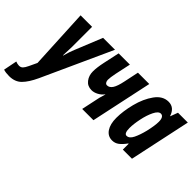

<svg xmlns="http://www.w3.org/2000/svg" viewBox="-173 -968 1617 1617"><g transform="rotate(45 635.5 -159.0)"><path d="M-69 231 -45 110Q-23 119 -4 119Q17 119 30 105.5Q43 92 57 62L90 -8L63 -548H200V-305Q198 -235 196 -205H199Q218 -273 232 -304L331 -548H473L189 75Q151 157 109.5 198.5Q68 240 -1 240Q-42 240 -69 231Z M666 -169Q673 -197 682 -224H680Q660 -198 631 -182.5Q602 -167 573 -167Q525 -167 497.5 -202.5Q470 -238 470 -287Q470 -334 485 -404L516 -548H650L620 -408Q609 -353 609 -327Q609 -311 616.5 -299.5Q624 -288 637 -288Q665 -288 684.5 -317.5Q704 -347 718 -415L746 -548H881L764 0H630Z M886 -150Q886 -230 910.5 -326Q935 -422 984 -490Q1033 -558 1102 -558Q1171 -558 1196 -481H1198L1223 -548H1340L1223 0H1114V-69H1110Q1082 -30 1055.5 -10Q1029 10 995 10Q944 10 915 -33Q886 -76 886 -150ZM1145 -257Q1163 -335 1163 -380Q1163 -410 1153.5 -425.5Q1144 -441 1127 -441Q1099 -441 1075.5 -393.5Q1052 -346 1038.5 -280.5Q1025 -215 1025 -169Q1025 -104 1054 -104Q1086 -104 1107.5 -148Q1129 -192 1145 -257Z"/></g></svg>

Font: Noto Sans Display Ex Bold Cond
Style: Italic
Weight: 800
Width: 3
Italic angle: -12°
Designer: Monotype Design team
Foundry: Monotype Imaging Inc.
Version: Version 1.000